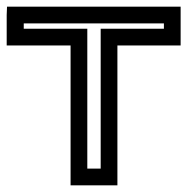

<svg xmlns="http://www.w3.org/2000/svg" viewBox="-58 -529 560 574"><path d="M482 -418V-484V-509H457H-13H-37L-38 -484V-418V-393H-13H153V0V25H178H268H293V0V-393H457H482V-418ZM432 -443H268H243V-418V-25H203V-418V-443H178H13V-459H432V-443Z"/></svg>

Font: Gamestation DisplayOutline
Style: Regular
Weight: 400
Designer: Jonas Hecksher
Foundry: Jonas Hecksher, Playtypeª, e-types AS
Version: Version 1.003